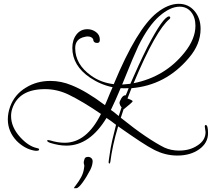

<svg xmlns="http://www.w3.org/2000/svg" viewBox="-20 -723 1110 1006"><path d="M553 134Q550 134 549 127Q549 123 550.5 113.5Q552 104 554 90Q559 52 568 12.5Q577 -27 588 -69Q574 -80 561.5 -89Q549 -98 538 -105Q450 40 328 40Q308 40 287.5 36.5Q267 33 244 26Q227 20 227 14Q227 11 233 11Q236 11 244 13Q283 25 319 25Q434 25 509 -126Q414 -191 340 -227Q280 -256 216 -256Q80 -256 45 -156Q38 -136 38 -115Q38 -57 86 -4Q130 44 174 53Q185 55 185 60Q185 67 172 67Q170 67 166.5 67Q163 67 159 66Q109 57 67 15Q21 -34 21 -98Q21 -130 33 -164Q57 -229 116 -264Q172 -299 244 -299Q301 -299 356 -276Q433 -245 530 -172Q535 -182 541 -197.5Q547 -213 556 -234L570 -266Q507 -279 452 -316Q359 -379 359 -472Q359 -514 380.5 -542Q402 -570 438 -570Q463 -570 483 -555Q503 -540 503 -516V-513Q503 -498 489 -498Q469 -498 468 -518Q460 -532 439 -532Q435 -532 432 -531.5Q429 -531 425 -530Q374 -520 374 -471Q374 -386 457 -327Q508 -290 576 -282Q697 -573 802 -656Q861 -703 917 -703Q967 -703 999 -665.5Q1031 -628 1031 -572Q1031 -491 970 -420Q849 -276 669 -261L648 -207Q653 -205 663.5 -201Q674 -197 675 -192Q676 -189 629 -151L628 -152Q624 -141 620.5 -129Q617 -117 613 -106Q685 -48 742 -9.5Q799 29 841 50Q876 66 918 66Q946 66 970 59.5Q994 53 1015 39Q1057 12 1057 -31Q1057 -36 1055 -45.5Q1053 -55 1053 -60Q1053 -68 1058 -68Q1070 -68 1070 -25Q1070 26 1024 59Q978 92 909 92Q845 92 786 61Q760 48 713.5 17.5Q667 -13 599 -61Q583 -8 573 38.5Q563 85 558 126Q556 134 553 134ZM620 -280Q631 -281 642 -282Q653 -283 663 -284Q683 -330 705.5 -379Q728 -428 753 -478Q835 -635 865 -637Q872 -637 872 -630Q872 -626 868 -623Q834 -596 786.5 -512Q739 -428 680 -287Q845 -320 947 -448Q1004 -519 1004 -588Q1004 -632 981.5 -660Q959 -688 921 -688Q872 -688 815 -638.5Q758 -589 705 -482Q695 -461 673.5 -410.5Q652 -360 620 -280ZM602 -115 617 -161Q611 -167 609 -173Q607 -179 606 -183Q606 -191 615.5 -207.5Q625 -224 638 -224H639Q643 -232 646.5 -241.5Q650 -251 654 -261Q632 -260 612 -261Q598 -227 585 -198.5Q572 -170 561 -147Q569 -142 579 -134Q589 -126 602 -115ZM442 99Q452 99 459.5 106.5Q467 114 465 128Q464 138 461 147.5Q458 157 453 167Q434 204 412.5 233.5Q391 263 380 263H367Q368 259 380 244Q392 229 405 205.5Q418 182 421 153Q423 145 420.5 138.5Q418 132 419 125Q420 118 423.5 108.5Q427 99 442 99Z"/></svg>

Font: Lavishly Yours
Style: Regular
Weight: 400
Designer: Robert E. Leuschke
Foundry: Robert E. Leuschke
Version: Version 1.010; ttfautohint (v1.8.3)